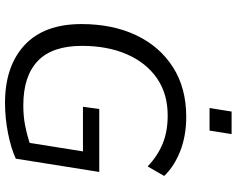

<svg xmlns="http://www.w3.org/2000/svg" viewBox="-109 -826 944 766"><g transform="rotate(90 363.0 -443.0)"><path d="M391 9Q244 9 160 -69Q76 -147 76 -296Q76 -420 120.5 -514Q165 -608 248 -661Q331 -714 446 -714Q522 -714 583 -690Q644 -666 682 -626L644 -560Q602 -600 553 -620Q504 -640 441 -640Q354 -640 292 -597Q230 -554 196.5 -477Q163 -400 163 -298Q163 -179 223.5 -121.5Q284 -64 400 -64Q443 -64 479.5 -71Q516 -78 550 -89L584 -302H406L415 -367H666L613 -34Q572 -15 511.5 -3Q451 9 391 9ZM411 -807 425 -895H515L501 -807Z"/></g></svg>

Font: Nunito Sans
Style: Italic
Weight: 400
Italic angle: -9°
Designer: Vernon Adams
Foundry: Vernon Adams
Version: Version 3.006; ttfautohint (v1.8.3)